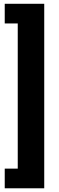

<svg xmlns="http://www.w3.org/2000/svg" viewBox="-20 -846 318 1030"><path d="M5.4 -825.7H217.3V164.1H5.4V58.6H75.2V-720.2H5.4Z"/></svg>

Font: TypoPRO Roboto Slab
Style: Bold
Weight: 700
Designer: Google
Version: Version 1.100263; 2013; ttfautohint (v0.94.20-1c74) -l 8 -r 